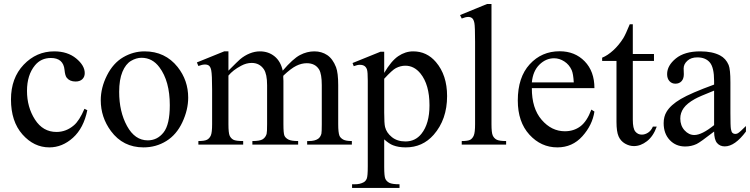

<svg xmlns="http://www.w3.org/2000/svg" viewBox="-20 -714 3705 948"><path d="M411.1 -169.9Q393.1 -81.5 340.3 -33.9Q287.6 13.7 223.6 13.7Q147.5 13.7 90.8 -50.3Q34.2 -114.3 34.2 -223.1Q34.2 -328.6 96.9 -394.5Q159.7 -460.4 247.6 -460.4Q313.5 -460.4 356 -425.5Q398.4 -390.6 398.4 -353Q398.4 -334.5 386.5 -323Q374.5 -311.5 353 -311.5Q324.2 -311.5 309.6 -330.1Q301.3 -340.3 298.6 -369.1Q295.9 -397.9 278.8 -413.1Q261.7 -427.7 231.4 -427.7Q182.6 -427.7 152.8 -391.6Q113.3 -343.8 113.3 -265.1Q113.3 -185.1 152.6 -123.8Q191.9 -62.5 258.8 -62.5Q306.6 -62.5 344.7 -95.2Q371.6 -117.7 397 -176.8Z M693.8 -460.4Q795.4 -460.4 856.9 -383.3Q909.2 -317.4 909.2 -231.9Q909.2 -171.9 880.4 -110.4Q851.6 -48.8 801 -17.6Q750.5 13.7 688.5 13.7Q587.4 13.7 527.8 -66.9Q477.5 -134.8 477.5 -219.2Q477.5 -280.8 508.1 -341.6Q538.6 -402.3 588.4 -431.4Q638.2 -460.4 693.8 -460.4ZM678.7 -428.7Q652.8 -428.7 626.7 -413.3Q600.6 -397.9 584.5 -359.4Q568.4 -320.8 568.4 -260.3Q568.4 -162.6 607.2 -91.8Q646 -21 709.5 -21Q756.8 -21 787.6 -60.1Q818.4 -99.1 818.4 -194.3Q818.4 -313.5 767.1 -381.8Q732.4 -428.7 678.7 -428.7Z M1107.9 -365.2Q1156.7 -414.1 1165.5 -421.4Q1187.5 -439.9 1212.9 -450.2Q1238.3 -460.4 1263.2 -460.4Q1305.2 -460.4 1335.4 -436Q1365.7 -411.6 1376 -365.2Q1426.3 -423.8 1460.9 -442.1Q1495.6 -460.4 1532.2 -460.4Q1567.9 -460.4 1595.5 -442.1Q1623 -423.8 1639.2 -382.3Q1649.9 -354 1649.9 -293.5V-101.1Q1649.9 -59.1 1656.2 -43.5Q1661.1 -32.7 1674.3 -25.1Q1687.5 -17.6 1717.3 -17.6V0H1496.6V-17.6H1505.9Q1534.7 -17.6 1550.8 -28.8Q1562 -36.6 1566.9 -53.7Q1568.8 -62 1568.8 -101.1V-293.5Q1568.8 -348.1 1555.7 -370.6Q1536.6 -401.9 1494.6 -401.9Q1468.8 -401.9 1442.6 -388.9Q1416.5 -376 1379.4 -340.8L1378.4 -335.4L1379.4 -314.5V-101.1Q1379.4 -55.2 1384.5 -43.9Q1389.6 -32.7 1403.8 -25.1Q1418 -17.6 1452.1 -17.6V0H1226.1V-17.6Q1263.2 -17.6 1277.1 -26.4Q1291 -35.2 1296.4 -52.7Q1298.8 -61 1298.8 -101.1V-293.5Q1298.8 -348.1 1282.7 -372.1Q1261.2 -403.3 1222.7 -403.3Q1196.3 -403.3 1170.4 -389.2Q1129.9 -367.7 1107.9 -340.8V-101.1Q1107.9 -57.1 1114 -43.9Q1120.1 -30.8 1132.1 -24.2Q1144 -17.6 1180.7 -17.6V0H959.5V-17.6Q990.2 -17.6 1002.4 -24.2Q1014.6 -30.8 1021 -45.2Q1027.3 -59.6 1027.3 -101.1V-272Q1027.3 -345.7 1022.9 -367.2Q1019.5 -383.3 1012.2 -389.4Q1004.9 -395.5 992.2 -395.5Q978.5 -395.5 959.5 -388.2L952.1 -405.8L1086.9 -460.4H1107.9Z M1720.7 -402.8 1858.4 -458.5H1877V-354Q1911.6 -413.1 1946.5 -436.8Q1981.4 -460.4 2020 -460.4Q2087.4 -460.4 2132.3 -407.7Q2187.5 -343.3 2187.5 -239.7Q2187.5 -124 2121.1 -48.3Q2066.4 13.7 1983.4 13.7Q1947.3 13.7 1920.9 3.4Q1901.4 -3.9 1877 -25.9V110.4Q1877 156.2 1882.6 168.7Q1888.2 181.2 1902.1 188.5Q1916 195.8 1952.6 195.8V213.9H1718.3V195.8H1730.5Q1757.3 196.3 1776.4 185.5Q1785.6 180.2 1790.8 168.2Q1795.9 156.2 1795.9 107.4V-315.4Q1795.9 -358.9 1792 -370.6Q1788.1 -382.3 1779.5 -388.2Q1771 -394 1756.3 -394Q1744.6 -394 1726.6 -387.2ZM1877 -325.2V-158.2Q1877 -104 1881.3 -86.9Q1888.2 -58.6 1914.8 -37.1Q1941.4 -15.6 1981.9 -15.6Q2030.8 -15.6 2061 -53.7Q2100.6 -103.5 2100.6 -193.8Q2100.6 -296.4 2055.7 -351.6Q2024.4 -389.6 1981.4 -389.6Q1958 -389.6 1935.1 -377.9Q1917.5 -369.1 1877 -325.2Z M2406.7 -694.3V-101.1Q2406.7 -59.1 2412.8 -45.4Q2418.9 -31.7 2431.6 -24.7Q2444.3 -17.6 2479 -17.6V0H2259.8V-17.6Q2290.5 -17.6 2301.8 -23.9Q2313 -30.3 2319.3 -44.9Q2325.7 -59.6 2325.7 -101.1V-507.3Q2325.7 -583 2322.3 -600.3Q2318.8 -617.7 2311.3 -624Q2303.7 -630.4 2292 -630.4Q2279.3 -630.4 2259.8 -622.6L2251.5 -639.6L2384.8 -694.3Z M2606 -278.8Q2605.5 -179.2 2654.3 -122.6Q2703.1 -65.9 2769 -65.9Q2813 -65.9 2845.5 -90.1Q2877.9 -114.3 2899.9 -172.9L2915 -163.1Q2904.8 -96.2 2855.5 -41.3Q2806.2 13.7 2731.9 13.7Q2651.4 13.7 2594 -49.1Q2536.6 -111.8 2536.6 -217.8Q2536.6 -332.5 2595.5 -396.7Q2654.3 -460.9 2743.2 -460.9Q2818.4 -460.9 2866.7 -411.4Q2915 -361.8 2915 -278.8ZM2606 -307.1H2813Q2810.5 -350.1 2802.7 -367.7Q2790.5 -395 2766.4 -410.6Q2742.2 -426.3 2715.8 -426.3Q2675.3 -426.3 2643.3 -394.8Q2611.3 -363.3 2606 -307.1Z M3104.5 -594.2V-447.3H3209V-413.1H3104.5V-123Q3104.5 -79.6 3116.9 -64.5Q3129.4 -49.3 3148.9 -49.3Q3165 -49.3 3180.2 -59.3Q3195.3 -69.3 3203.6 -88.9H3222.7Q3205.6 -41 3174.3 -16.8Q3143.1 7.3 3109.9 7.3Q3087.4 7.3 3065.9 -5.1Q3044.4 -17.6 3034.2 -40.8Q3023.9 -64 3023.9 -112.3V-413.1H2953.1V-429.2Q2980 -439.9 3008.1 -465.6Q3036.1 -491.2 3058.1 -526.4Q3069.3 -544.9 3089.4 -594.2Z M3505.9 -64.5Q3437 -11.2 3419.4 -2.9Q3393.1 9.3 3363.3 9.3Q3316.9 9.3 3286.9 -22.5Q3256.8 -54.2 3256.8 -106Q3256.8 -138.7 3271.5 -162.6Q3291.5 -195.8 3341.1 -225.1Q3390.6 -254.4 3505.9 -296.4V-314Q3505.9 -380.9 3484.6 -405.8Q3463.4 -430.7 3422.9 -430.7Q3392.1 -430.7 3374 -414.1Q3355.5 -397.5 3355.5 -376L3356.4 -347.7Q3356.4 -325.2 3345 -313Q3333.5 -300.8 3314.9 -300.8Q3296.9 -300.8 3285.4 -313.5Q3273.9 -326.2 3273.9 -348.1Q3273.9 -390.1 3316.9 -425.3Q3359.9 -460.4 3437.5 -460.4Q3497.1 -460.4 3535.2 -440.4Q3564 -425.3 3577.6 -393.1Q3586.4 -372.1 3586.4 -307.1V-155.3Q3586.4 -91.3 3588.9 -76.9Q3591.3 -62.5 3596.9 -57.6Q3602.5 -52.7 3609.9 -52.7Q3617.7 -52.7 3623.5 -56.2Q3633.8 -62.5 3663.1 -91.8V-64.5Q3608.4 8.8 3558.6 8.8Q3534.7 8.8 3520.5 -7.8Q3506.3 -24.4 3505.9 -64.5ZM3505.9 -96.2V-266.6Q3432.1 -237.3 3410.6 -225.1Q3372.1 -203.6 3355.5 -180.2Q3338.9 -156.7 3338.9 -128.9Q3338.9 -93.8 3359.9 -70.6Q3380.9 -47.4 3408.2 -47.4Q3445.3 -47.4 3505.9 -96.2Z"/></svg>

Font: Jameel Khushkhat-L
Style: Regular
Weight: 400
Version: Version 3.5